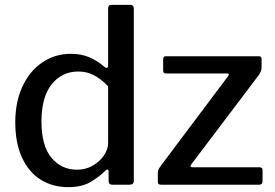

<svg xmlns="http://www.w3.org/2000/svg" viewBox="-20 -762 1135 792"><path d="M428 -16V-54Q428 -63 423 -63Q420 -63 415 -58Q385 -29 350 -9.5Q315 10 261 10Q198 10 148.5 -20.5Q99 -51 71 -111.5Q43 -172 43 -258Q43 -341 72.5 -405Q102 -469 154.5 -504.5Q207 -540 272 -540Q315 -540 348 -526Q381 -512 410 -487Q415 -482 420 -482Q426 -482 426 -494V-727Q426 -742 439 -742H519Q525 -742 528.5 -738Q532 -734 532 -727V-17Q532 -8 527.5 -4Q523 0 513 0H444Q428 0 428 -16ZM303 -467Q235 -467 193 -414Q151 -361 151 -261Q151 -161 192 -111.5Q233 -62 298 -62Q333 -62 362 -78.5Q391 -95 408.5 -120.5Q426 -146 426 -172V-406Q396 -437 367 -452Q338 -467 303 -467ZM631 -14V-47Q631 -56 633.5 -62Q636 -68 644 -79L921 -448L924 -454Q924 -459 915 -459H666Q658 -459 655.5 -462Q653 -465 653 -473V-518Q653 -530 664 -530H1048Q1059 -530 1059 -519V-483Q1059 -470 1048 -453L769 -84Q766 -80 766 -77Q766 -72 774 -72H1050Q1063 -72 1063 -60V-14Q1063 0 1048 0H645Q637 0 634 -3Q631 -6 631 -14Z"/></svg>

Font: Libre Franklin Medium
Style: Regular
Weight: 500
Designer: Pablo Impallari, Rodrigo Fuenzalida
Foundry: Impallari Type
Version: Version 1.002; ttfautohint (v1.5)